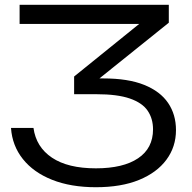

<svg xmlns="http://www.w3.org/2000/svg" viewBox="-20 -770 801 803"><path d="M62 -750H686V-675L356 -410L346 -442H412Q516 -442 583 -415Q650 -388 683 -339.5Q716 -291 716 -226Q716 -156 676 -102Q636 -48 561.5 -17.5Q487 13 381 13Q276 13 198 -18Q120 -49 75.5 -105Q31 -161 26 -235H120Q131 -155 197.5 -110.5Q264 -66 381 -66Q495 -66 557.5 -108Q620 -150 620 -229Q620 -274 597.5 -307Q575 -340 523 -358Q471 -376 383 -376H290V-450L629 -724L648 -670H62Z"/></svg>

Font: Unbounded Light
Style: Regular
Weight: 300
Designer: Luke Prowse, Jean-Baptiste Morizot, Fátima Lázaro, Florian Runge
Foundry: NaN
Version: Version 1.700